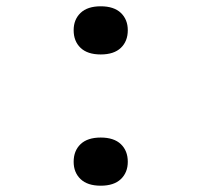

<svg xmlns="http://www.w3.org/2000/svg" viewBox="-20 -580 640 610"><path d="M300 -407Q258 -407 236 -428Q214 -449 214 -484Q214 -518 236 -539Q258 -560 300 -560Q342 -560 364 -539Q386 -518 386 -484Q386 -449 364 -428Q342 -407 300 -407ZM300 10Q258 10 236 -11Q214 -32 214 -66Q214 -101 236 -122Q258 -143 300 -143Q342 -143 364 -122Q386 -101 386 -66Q386 -32 364 -11Q342 10 300 10Z"/></svg>

Font: JetBrains Mono NL Medium
Style: Regular
Weight: 500
Monospace: yes
Designer: Philipp Nurullin, Konstantin Bulenkov
Foundry: JetBrains
Version: Version 2.305; ttfautohint (v1.8.4.7-5d5b)